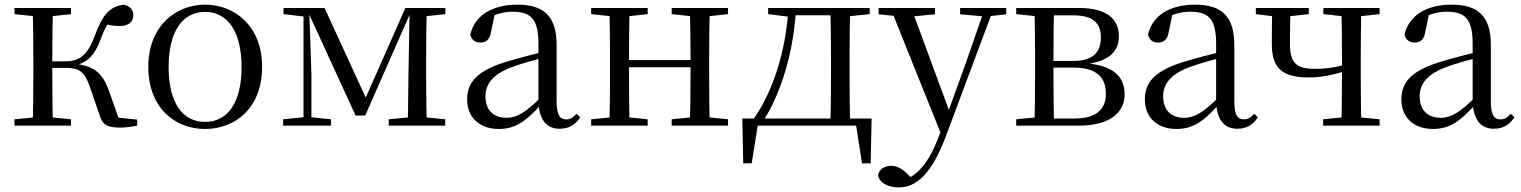

<svg xmlns="http://www.w3.org/2000/svg" viewBox="-20 -551 6671 842"><path d="M43.5 0H291.3V-27.8L184.7 -38.6H152.7L43.5 -27.8ZM43.5 -489.1 152.7 -477.4H184.7L291.3 -489.1V-516H43.5ZM123.1 0H212.3C210.3 -48.6 209.3 -160.1 209.3 -258.4V-277.8C209.3 -355.1 210.3 -467.4 212.3 -516H123.1C125.3 -467.4 126.3 -355.1 126.3 -288.3V-228.5C126.3 -160.1 125.3 -48.6 123.1 0ZM416.5 -46.9C429.7 -3.7 448.7 8.6 509.7 8.6C530.7 8.6 559.2 4.6 581.4 0V-26.6L450 -40.3L507.1 -13.4L458.2 -151.8C428.3 -235.7 388.1 -264 297.7 -272.4L297.1 -261.6C355.5 -272.4 393 -299.5 422.8 -382.7C440.7 -431.7 455.3 -452.1 481.1 -479.2L434.5 -448.4C456.4 -441.1 476 -436.9 505.8 -436.9C542.3 -436.9 564.8 -454.4 564.8 -483.8C564.8 -508.4 550.7 -523.4 523.6 -530.6C461.5 -522.6 430 -487.9 395.6 -394.1C361 -299.9 321.7 -282 262.1 -282H167V-253.4H262.7C326.2 -253.4 349.2 -240.2 373.3 -172.6Z M879.5 14.6C1011.8 14.6 1129.5 -77.3 1129.5 -257.8C1129.5 -437.6 1008.2 -530.6 879.5 -530.6C750.9 -530.6 630.4 -437.2 630.4 -257.8C630.4 -77.9 747 14.6 879.5 14.6ZM879.5 -16.4C780 -16.4 719.5 -100.8 719.5 -256.6C719.5 -412.7 780 -498.8 879.5 -498.8C978.3 -498.8 1039.4 -412.7 1039.4 -256.6C1039.4 -100.8 978.3 -16.4 879.5 -16.4Z M1539.3 -44.4H1581.6L1782.5 -500.6H1789.3V-516H1757.7L1574.3 -101.4H1593.9L1403.3 -516H1324.6V-500.2H1330.3ZM1768.6 0H1852C1849.8 -48.6 1848.8 -160.1 1848.8 -228.5V-288.3C1848.8 -355.1 1849.8 -467.4 1852 -516H1776.5L1771.2 -221.5ZM1221.5 0H1431.4V-27.8L1336.3 -37.8H1320.2L1221.5 -27.8ZM1684.6 0H1932.4V-27.8L1825 -38.6H1792.8L1684.6 -27.8ZM1223.3 -489.1 1321.3 -477.4H1333.1V-516H1223.3ZM1311 0H1345.7V-222.7L1335.8 -516H1311ZM1806.5 -477.4H1825.8L1933.2 -489.1V-516H1806.5Z M2166.7 14.6C2241.3 14.6 2285.6 -19.6 2347.9 -87.1H2371.5L2362.8 -134.4C2285.6 -57.1 2246.3 -34.4 2202.1 -34.4C2146 -34.4 2108.9 -65.8 2108.9 -128.2C2108.9 -183 2141.6 -225.8 2225.6 -257C2270.6 -273.5 2328.6 -289.3 2381.8 -303.3V-327.7C2328 -315.5 2263.4 -298.9 2207.9 -282.3C2075.7 -243.6 2028.6 -192.6 2028.6 -115.1C2028.6 -31.8 2087.8 14.6 2166.7 14.6ZM2433.8 13.6C2472.7 13.6 2502.8 -2.3 2524.1 -36.7L2508.4 -52.1C2491.8 -33.9 2480 -27.5 2463.4 -27.5C2435.8 -27.5 2421 -45.3 2421 -107.7V-354.6C2421 -479.1 2365.2 -530.6 2249.2 -530.6C2136.1 -530.6 2061.7 -481.7 2042.5 -399.7C2047.5 -376.8 2063.1 -364.3 2086.4 -364.3C2111 -364.3 2128.4 -376.9 2133.8 -412.7L2150.2 -491.9L2106.7 -464.7C2151.2 -489.6 2188.7 -499.6 2227 -499.6C2306.2 -499.6 2341.2 -470.1 2341.2 -359V-99.7C2345.7 -28.9 2374.2 13.6 2433.8 13.6Z M2652.1 0H2741.3C2739.3 -48.6 2738.3 -160.1 2738.3 -260.2V-279.8C2738.3 -355.1 2739.3 -467.4 2741.3 -516H2652.1C2654.3 -467.4 2655.3 -355.1 2655.3 -288.3V-228.5C2655.3 -160.1 2654.3 -48.6 2652.1 0ZM3004.4 0H3092.9C3090.9 -48.6 3089.9 -160.1 3089.9 -228.5V-288.3C3089.9 -355.1 3090.9 -467.4 3092.9 -516H3004.4C3007.4 -467.4 3008.4 -355.1 3008.4 -279.8V-260.2C3008.4 -160.1 3007.4 -48.6 3004.4 0ZM2572.5 0H2820.3V-27.8L2713.7 -38.6H2681.7L2572.5 -27.8ZM2572.5 -489.1 2681.7 -477.4H2713.7L2820.3 -489.1V-516H2572.5ZM2925.6 0H3172.7V-27.8L3066.8 -38.6H3033.8L2925.6 -27.8ZM2925.6 -489.1 3033.8 -477.4H3066.8L3172.7 -489.1V-516H2925.6ZM2696 -256H3048.9V-287.5H2696Z M3756.9 0 3731.2 -21.5 3760.3 165.4H3798.3L3802.3 -31.1H3235.3L3239.3 165.4H3276.5L3306.2 -21.1L3281.9 0ZM3621.1 0H3708.7C3706.7 -48.6 3705.7 -160.1 3705.7 -228.5V-288.3C3705.7 -355.1 3706.7 -467.4 3708.7 -516H3621.1C3623.3 -467.4 3624.3 -355.1 3624.3 -288.3V-228.5C3624.3 -160.1 3623.3 -48.6 3621.1 0ZM3348.7 -489.1 3441.6 -477.4H3450.7V-516H3348.7ZM3666.1 -477.4H3682.5L3794.1 -489.1V-516H3666.1ZM3285.8 -30.4 3325.1 -6.8V-19.1C3356.1 -63.7 3380.1 -115.4 3400.2 -169.3C3441.2 -274.8 3463.8 -394.7 3471.6 -516H3437.8C3426.2 -327.9 3371.8 -154.3 3285.8 -30.4ZM3450.7 -484.1H3667.9V-516H3450.7Z M3921.4 271C4001.6 271 4068.4 205.7 4128.1 46.5L4338.2 -516H4299.3L4215.4 -274.3L4126.2 -27.8L4121.6 -15.2L4092.9 57.6C4055.5 156.1 4003.7 222.3 3938.5 240.1L3958.3 257.1L3989.8 241.4L3961.1 213.2C3938.5 190.7 3915 176.2 3889.2 176.2C3861.3 176.2 3835.7 189.1 3830.9 216.7C3834.7 251.3 3877.2 271 3921.4 271ZM4112.7 51.4 4150.7 -46.2 4144.7 -59.3 3976.3 -516H3885ZM3833.2 -488.4 3932.1 -478.1H3973.9L4080.5 -488.4V-516H3833.2ZM4190.5 -488.4 4296.3 -478.9H4311.3L4392.6 -488.4V-516H4190.5Z M4436.5 0H4710.6C4859 0 4912 -66.8 4912 -136.9C4912 -216.8 4860.3 -267.9 4726.1 -274.5L4723.5 -267.5C4851.8 -278.5 4886.8 -332.1 4886.8 -391.7C4886.8 -467 4834.8 -516 4710.6 -516H4436.5V-489.1L4545.7 -477.4L4559.2 -483.7H4688C4773.4 -483.7 4807.9 -449.5 4807.9 -387.5C4807.9 -317.3 4768.8 -283.7 4685 -283.7H4559.2V-254.6H4687.6C4791.5 -254.6 4829.7 -209.7 4829.7 -140.4C4829.7 -70.7 4786.7 -31.3 4693.6 -31.3H4559.2L4545.7 -38.6L4436.5 -27.8ZM4516.1 0H4602.8C4600.8 -48.6 4599.8 -160.1 4599.8 -228.5V-272C4599.8 -355.1 4600.8 -467.4 4602.8 -516H4516.1C4518.3 -467.4 4519.3 -355.1 4519.3 -288.3V-228.5C4519.3 -160.1 4518.3 -48.6 4516.1 0Z M5138.7 14.6C5213.3 14.6 5257.6 -19.6 5319.9 -87.1H5343.5L5334.8 -134.4C5257.6 -57.1 5218.3 -34.4 5174.1 -34.4C5118 -34.4 5080.9 -65.8 5080.9 -128.2C5080.9 -183 5113.6 -225.8 5197.6 -257C5242.6 -273.5 5300.6 -289.3 5353.8 -303.3V-327.7C5300 -315.5 5235.4 -298.9 5179.9 -282.3C5047.7 -243.6 5000.6 -192.6 5000.6 -115.1C5000.6 -31.8 5059.8 14.6 5138.7 14.6ZM5405.8 13.6C5444.7 13.6 5474.8 -2.3 5496.1 -36.7L5480.4 -52.1C5463.8 -33.9 5452 -27.5 5435.4 -27.5C5407.8 -27.5 5393 -45.3 5393 -107.7V-354.6C5393 -479.1 5337.2 -530.6 5221.2 -530.6C5108.1 -530.6 5033.7 -481.7 5014.5 -399.7C5019.5 -376.8 5035.1 -364.3 5058.4 -364.3C5083 -364.3 5100.4 -376.9 5105.8 -412.7L5122.2 -491.9L5078.7 -464.7C5123.2 -489.6 5160.7 -499.6 5199 -499.6C5278.2 -499.6 5313.2 -470.1 5313.2 -359V-99.7C5317.7 -28.9 5346.2 13.6 5405.8 13.6Z M5720.9 -211.3C5781.3 -211.3 5836.5 -225.1 5898.5 -245.1V-273.5C5841.4 -255.7 5800.5 -249.2 5747.2 -249.2C5662.3 -249.2 5637.1 -276.2 5637.1 -360.4C5637.1 -419.8 5637.5 -464.2 5640.1 -516H5559.2C5558.2 -467.1 5557.4 -418.4 5557.4 -361.7C5557.4 -258.3 5594.6 -211.3 5720.9 -211.3ZM5862.2 0H5950.4C5948.4 -48.6 5947.4 -160.1 5947.4 -228.5V-288.3C5947.4 -355.1 5948.4 -467.4 5950.4 -516H5862.2C5864.2 -467.4 5865.2 -355.1 5865.2 -288.3V-234.5C5865.2 -160.1 5864.2 -48.6 5862.2 0ZM5487.4 -489.1 5581.1 -477.4H5614.3L5719.7 -489.1V-516H5487.4ZM5782.4 0H6030.2V-27.8L5921 -38.6H5888.8L5782.4 -27.8ZM5783.5 -489.1 5890.6 -477.4H5922.8L6030.2 -489.1V-516H5783.5Z M6263.7 14.6C6338.3 14.6 6382.6 -19.6 6444.9 -87.1H6468.5L6459.8 -134.4C6382.6 -57.1 6343.3 -34.4 6299.1 -34.4C6243 -34.4 6205.9 -65.8 6205.9 -128.2C6205.9 -183 6238.6 -225.8 6322.6 -257C6367.6 -273.5 6425.6 -289.3 6478.8 -303.3V-327.7C6425 -315.5 6360.4 -298.9 6304.9 -282.3C6172.7 -243.6 6125.6 -192.6 6125.6 -115.1C6125.6 -31.8 6184.8 14.6 6263.7 14.6ZM6530.8 13.6C6569.7 13.6 6599.8 -2.3 6621.1 -36.7L6605.4 -52.1C6588.8 -33.9 6577 -27.5 6560.4 -27.5C6532.8 -27.5 6518 -45.3 6518 -107.7V-354.6C6518 -479.1 6462.2 -530.6 6346.2 -530.6C6233.1 -530.6 6158.7 -481.7 6139.5 -399.7C6144.5 -376.8 6160.1 -364.3 6183.4 -364.3C6208 -364.3 6225.4 -376.9 6230.8 -412.7L6247.2 -491.9L6203.7 -464.7C6248.2 -489.6 6285.7 -499.6 6324 -499.6C6403.2 -499.6 6438.2 -470.1 6438.2 -359V-99.7C6442.7 -28.9 6471.2 13.6 6530.8 13.6Z"/></svg>

Font: Source Han Serif CN VF
Style: Regular
Weight: 250
Designer: Ryoko NISHIZUKA 西塚涼子 (kana & ideographs); Frank Grießhammer (Latin, Greek & Cyrillic); Wenlong ZHANG 张文龙 (bopomofo); San
Foundry: Adobe
Version: Version 2.002;hotconv 1.1.0;makeotfexe 2.6.0